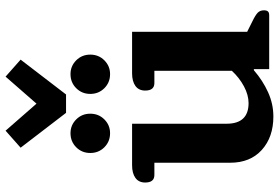

<svg xmlns="http://www.w3.org/2000/svg" viewBox="-176 -810 1001 689"><g transform="rotate(-90 324.5 -465.5)"><path d="M139 -892 200 -946 297 -835 394 -946 455 -892 330 -729H264ZM120 -642Q120 -672 140.5 -692.5Q161 -713 191 -713Q220 -713 240.5 -692.5Q261 -672 261 -642Q261 -612 240.5 -591.5Q220 -571 191 -571Q161 -571 140.5 -591.5Q120 -612 120 -642ZM332 -642Q332 -672 352.5 -692.5Q373 -713 403 -713Q432 -713 452.5 -692.5Q473 -672 473 -642Q473 -612 452.5 -591.5Q432 -571 403 -571Q373 -571 352.5 -591.5Q332 -612 332 -642ZM85 -140V-412H41Q14 -412 14 -445Q14 -468 30.5 -480Q47 -492 76 -492H225V-153Q225 -74 299 -74Q328 -74 359 -90.5Q390 -107 415 -134V-412H371Q344 -412 344 -445Q344 -468 360.5 -480Q377 -492 406 -492H555V-79L591 -61Q614 -50 623 -41.5Q632 -33 632 -19Q632 -9 628 -4.5Q624 0 614 0H421V-55H417Q380 -23 338 -4Q296 15 251 15Q177 15 131 -26.5Q85 -68 85 -140Z"/></g></svg>

Font: Maitree
Style: Bold
Weight: 700
Designer: CadsonDemak Team
Foundry: CadsonDemak
Version: Version 1.002